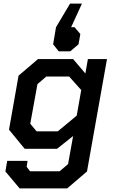

<svg xmlns="http://www.w3.org/2000/svg" viewBox="-20 -826 635 1066"><path d="M574 -498 463 126 353 220H89L10 126L20 67H133L128 100L147 125H311L358 85L386 -71L297 0H117L30 -106L83 -406L191 -498H386L454 -418L468 -498ZM431 -326 364 -401H237L188 -359L148 -139L183 -97H301L406 -184ZM375 -675H394L426 -637L416 -580L370 -541H306L275 -580L291 -675L369 -806H435Z"/></svg>

Font: Chakra Petch SemiBold
Style: Italic
Weight: 600
Italic angle: -10°
Designer: Katatrad Aksorn Co.,Ltd.
Foundry: Cadson Demak Co.,Ltd.
Version: Version 1.000; ttfautohint (v1.6)